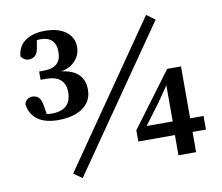

<svg xmlns="http://www.w3.org/2000/svg" viewBox="-77 -768 1029 889"><g transform="rotate(-10 437.0 -323.0)"><path d="M179 -256Q116 -256 81 -282Q46 -308 40 -355Q45 -371 55.5 -377.5Q66 -384 78 -384Q95 -384 106.5 -373.5Q118 -363 123 -333L133 -273L103 -300Q116 -295 128 -293Q140 -291 154 -291Q199 -291 222 -312.5Q245 -334 245 -376Q245 -413 223 -433.5Q201 -454 155 -454H129V-493H151Q192 -493 212.5 -511.5Q233 -530 233 -567Q233 -603 214.5 -621Q196 -639 162 -639Q151 -639 139 -637.5Q127 -636 112 -632L147 -655L137 -599Q133 -576 121 -566Q109 -556 93 -556Q81 -556 71 -562Q61 -568 56 -578Q59 -611 76.5 -632Q94 -653 123 -663.5Q152 -674 186 -674Q251 -674 286.5 -646.5Q322 -619 322 -575Q322 -534 291 -504.5Q260 -475 203 -473L200 -478Q270 -476 303.5 -449Q337 -422 337 -372Q337 -334 316.5 -308Q296 -282 260.5 -269Q225 -256 179 -256ZM242 28 202 0 662 -665 702 -636ZM697 1V-118L698 -137V-339H686L729 -373L648 -255L564 -143L571 -175V-158H843V-94H525V-147L715 -402H780V1Z"/></g></svg>

Font: Source Serif 4 18pt SemiBold
Style: Regular
Weight: 600
Designer: Frank Grießhammer
Foundry: Adobe Systems Incorporated
Version: Version 4.004;hotconv 1.0.116;makeotfexe 2.5.65601